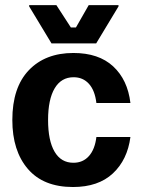

<svg xmlns="http://www.w3.org/2000/svg" viewBox="-20 -720 557 752"><path d="M265.8 12.5Q150 12.5 89.2 -58.3Q28.3 -129.2 28.3 -250Q28.3 -377.5 92.9 -445Q157.5 -512.5 267.5 -512.5Q366.7 -512.5 423.3 -460Q480 -407.5 490.8 -316.7H357.5Q351.7 -365.8 328.3 -391.7Q305 -417.5 268.3 -417.5Q220 -417.5 194.2 -374.2Q168.3 -330.8 168.3 -250Q168.3 -169.2 193.8 -125.8Q219.2 -82.5 267.5 -82.5Q305 -82.5 328.3 -108.8Q351.7 -135 357.5 -183.3H490.8Q479.2 -94.2 422.1 -40.8Q365 12.5 265.8 12.5ZM356.7 -550H181.7L94.2 -695V-700H200.8L257.5 -612.5H277.5L327.5 -700H444.2V-695Z"/></svg>

Font: Familjen Grotesk Variable
Style: Regular
Weight: 400
Designer: Anders Wikstroem, Jonas Baeckman, Matilda Gysing, Kristian Moeller
Foundry: Familjen STHLM AB
Version: Version 2.000